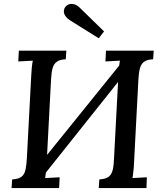

<svg xmlns="http://www.w3.org/2000/svg" viewBox="-20 -958 819 978"><path d="M174 -29 135 -64 617 -661 651 -628ZM39 0 42 -44Q75 -46 90 -58Q105 -70 110 -94Q115 -118 117 -155L139 -571Q140 -593 142 -613.5Q144 -634 147 -649L73 -645L76 -700H318L315 -656Q287 -655 271 -644.5Q255 -634 248.5 -612.5Q242 -591 240 -553L218 -134Q217 -107 214.5 -85.5Q212 -64 210 -51L284 -55L281 0ZM483 0 486 -44Q519 -46 534 -58Q549 -70 554.5 -94Q560 -118 561 -155L583 -571Q584 -593 586 -613.5Q588 -634 591 -649L517 -645L520 -700H763L760 -656Q731 -655 715.5 -644.5Q700 -634 693.5 -612.5Q687 -591 685 -554L663 -134Q662 -107 659.5 -85.5Q657 -64 655 -51L728 -55L726 0ZM483 -763 339 -853Q319 -866 311.5 -879Q304 -892 305.5 -904Q307 -916 314 -924Q320 -932 331 -936Q342 -940 357 -936.5Q372 -933 389 -916L510 -798Z"/></svg>

Font: Lora Medium
Style: Italic
Weight: 500
Italic angle: -3°
Designer: Olga Karpushina, Alexei Vanyashin (Cyrillic)
Foundry: Cyreal
Version: Version 3.004